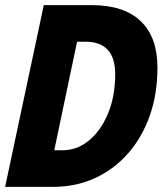

<svg xmlns="http://www.w3.org/2000/svg" viewBox="-32 -730 652 750"><path d="M-12 0 139 -710H326Q452 -710 517.5 -647.5Q583 -585 583 -466Q583 -363 553 -278Q523 -193 468 -130.5Q413 -68 338.5 -34Q264 0 175 0ZM180 -143H212Q270 -143 316.5 -182Q363 -221 390.5 -288Q418 -355 418 -440Q418 -567 302 -567H269Z"/></svg>

Font: Geist Mono ExtraBold
Style: Italic
Weight: 800
Italic angle: -12°
Monospace: yes
Designer: Basement.studio, Andrés Briganti, Mateo Zaragoza
Foundry: Basement.studio, Vercel, Andrés Briganti, Guido Ferreyra, Mateo Zaragoza
Version: Version 1.500; ttfautohint (v1.8.4.7-5d5b)